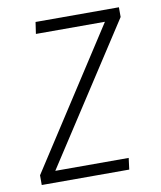

<svg xmlns="http://www.w3.org/2000/svg" viewBox="-76 -717 652 778"><g transform="rotate(-10 250.0 -327.5)"><path d="M466 -655V-615L97 -47H399L393 0H33V-40L400 -607H116L123 -655Z"/></g></svg>

Font: TypoPRO Lekton
Style: Italic
Weight: 400
Italic angle: -9.3°
Designer: Paolo Mazzetti, Luciano Perondi, Raffaele Flato, Elena Papassissa, Emilio Macchia, Michela Povoleri, Tobias Seemiller, R
Version: Version 3.000